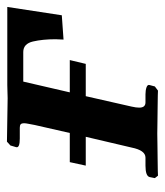

<svg xmlns="http://www.w3.org/2000/svg" viewBox="19 -493 475 553"><g transform="rotate(-90 256.5 -216.5)"><path d="M256 -207 226 -75Q223 -62 223 -53Q223 -35 238 -35H261Q273 -35 281.5 -32Q290 -29 288 -23L284 -8L272 1Q272 1 258.5 0.5Q245 0 224.5 0Q204 0 183.5 -0.5Q163 -1 148 -1Q135 -1 114.5 -0.5Q94 0 74 0Q54 0 40.5 0.5Q27 1 27 1L20 -8L23 -23Q26 -35 56 -35H79Q100 -35 108 -75L139 -207H56L66 -253H150L173 -354Q175 -365 176.5 -372.5Q178 -380 178 -384Q178 -392 175 -394.5Q172 -397 165 -397H134Q107 -397 109 -407L114 -424L125 -434L250 -432Q259 -432 268.5 -432.5Q278 -433 288 -433H513L489 -276L419 -271Q419 -277 419.5 -283Q420 -289 420 -294Q420 -331 413.5 -359Q407 -387 383 -387H298L267 -253H360L349 -207Z"/></g></svg>

Font: Libertinus Serif Semibold Italic
Style: Regular
Weight: 600
Italic angle: -11.5°
Designer: Philipp H. Poll, Khaled Hosny
Foundry: Caleb Maclennan
Version: Version 7.051;RELEASE